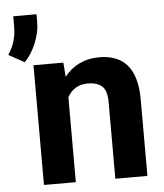

<svg xmlns="http://www.w3.org/2000/svg" viewBox="-108 -797 721 844"><g transform="rotate(-5 252.5 -375.0)"><path d="M282.2 -427.7C309.1 -427.7 330.1 -421.4 344.7 -408.7C359.4 -396 366.7 -372.1 366.7 -337.4V0H508.3V-336.9C508.3 -485.8 440.9 -538.1 341.3 -538.1C277.3 -538.1 225.1 -512.2 188.5 -465.3L183.6 -528.3H51.8V0H192.4V-374.5C210 -407.2 239.7 -427.7 282.2 -427.7ZM-18.1 -750.5V-708.5C-18.1 -653.8 -31.7 -618.2 -54.7 -583L14.6 -544.9C34.7 -564.9 51.3 -590.8 64.5 -622.6C77.6 -653.8 84.5 -684.6 84.5 -715.3V-750.5Z"/></g></svg>

Font: Vazirmatn
Style: Bold
Weight: 700
Designer: Saber Rastikerdar
Foundry: Saber Rastikerdar
Version: Version 33.003